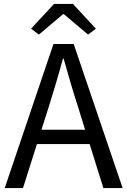

<svg xmlns="http://www.w3.org/2000/svg" viewBox="-20 -957 648 977"><path d="M178 -781 301 -885H305L428 -781L468 -811L351 -937H255L138 -811ZM4 0H97L168 -224H436L506 0H604L355 -733H252ZM191 -297 227 -410C253 -493 277 -572 300 -658H304C328 -573 351 -493 378 -410L413 -297Z"/></svg>

Font: Source Han Sans KR
Style: Regular
Weight: 400
Designer: Ryoko NISHIZUKA 西塚涼子 (kana, bopomofo & ideographs); Paul D. Hunt (Latin, Greek & Cyrillic); Sandoll Communications 산돌커뮤니
Foundry: Adobe
Version: Version 2.004;hotconv 1.0.118;makeotfexe 2.5.65603